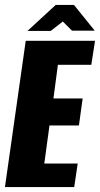

<svg xmlns="http://www.w3.org/2000/svg" viewBox="-22 -756 404 776"><path d="M-2 0 82 -591H362L347 -494H212L194 -358H312L297 -249H178L157 -95H292L278 0ZM89 -631 203 -736H277L361 -632H269L232 -669L183 -631Z"/></svg>

Font: Alumni Sans ExtraBold
Style: Italic
Weight: 800
Italic angle: -8°
Designer: Robert E. Leuschke
Foundry: Robert E. Leuschke
Version: Version 1.016